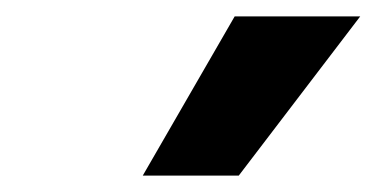

<svg xmlns="http://www.w3.org/2000/svg" viewBox="-20 -810 459 234"><path d="M154 -596 266 -790H419L271 -596Z"/></svg>

Font: Georama
Style: Bold Italic
Weight: 700
Italic angle: -9°
Designer: Jean-Baptiste Levee
Foundry: Production Type
Version: Version 1.000